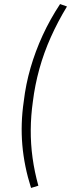

<svg xmlns="http://www.w3.org/2000/svg" viewBox="-20 -736 350 946"><path d="M133 190Q99 83 90 -22Q81 -127 97 -236Q107 -321 130.5 -402Q154 -483 190 -561.5Q226 -640 276 -716L310 -704Q265 -630 230.5 -553Q196 -476 174 -396.5Q152 -317 142 -236Q132 -166 131.5 -96.5Q131 -27 140.5 42Q150 111 169 179Z"/></svg>

Font: Nunito Sans 10pt SemiCondensed ExtraLight
Style: Italic
Weight: 250
Width: 4
Italic angle: -9°
Designer: Vernon Adams
Foundry: Vernon Adams
Version: Version 3.101;gftools[0.9.27]